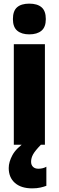

<svg xmlns="http://www.w3.org/2000/svg" viewBox="-20 -847 323 1056"><path d="M141 -827Q185 -827 208.5 -807Q232 -787 232 -742Q232 -698 208 -678Q184 -658 141 -658Q99 -658 75 -678Q51 -698 51 -742Q51 -787 74 -807Q97 -827 141 -827ZM227 -604V-51H56V-604ZM151 43Q151 60 161.5 70.5Q172 81 191 81Q204 81 215.5 78Q227 75 235 70V175Q222 180 202.5 184.5Q183 189 157 189Q96 189 62 159Q28 129 28 77Q28 44 48.5 6Q69 -32 125 -70L205 -51Q173 -18 162 2Q151 22 151 43Z"/></svg>

Font: Noto Sans Tamil UI Condensed Black
Style: Regular
Weight: 900
Width: 3
Designer: Jelle Bosma - Monotype Design Team
Foundry: Monotype Imaging Inc.
Version: Version 2.004; ttfautohint (v1.8.4.7-5d5b)